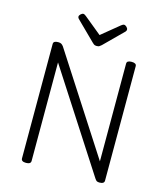

<svg xmlns="http://www.w3.org/2000/svg" viewBox="-158 -1255 1204 1389"><g transform="rotate(15 444.0 -560.5)"><path d="M169 14Q133 14 133 -10V-867Q133 -879 142 -884.5Q151 -890 169 -890Q184 -890 192.5 -885Q201 -880 209 -869L683 -135V-867Q683 -879 692 -884.5Q701 -890 719 -890Q755 -890 755 -867V-10Q755 2 746 8Q737 14 720 14Q706 14 699 10Q692 6 683 -8L205 -748V-10Q205 2 196 8Q187 14 169 14ZM597 -1135Q606 -1135 616 -1125.5Q626 -1116 626 -1106Q626 -1103 625 -1099.5Q624 -1096 620 -1091L479 -951Q472 -946 465.5 -940.5Q459 -935 444 -935Q430 -935 423 -940.5Q416 -946 411 -951L268 -1092Q264 -1097 263 -1100.5Q262 -1104 262 -1106Q262 -1116 272.5 -1125.5Q283 -1135 291 -1135Q297 -1135 301.5 -1132Q306 -1129 312 -1125L444 -1017L576 -1125Q582 -1129 586.5 -1132Q591 -1135 597 -1135Z"/></g></svg>

Font: Playwrite GB S Light
Style: Regular
Weight: 300
Designer: Veronika Burian, José Scaglione
Foundry: TypeTogether
Version: Version 1.002